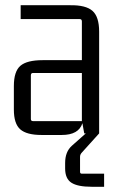

<svg xmlns="http://www.w3.org/2000/svg" viewBox="-20 -510 449 734"><path d="M216 6H139Q82 6 57.5 -15.5Q33 -37 33 -91V-181Q33 -237 58 -258.5Q83 -280 143 -280H293V-428Q293 -437 285 -437H59V-490H248Q308 -491 333.5 -468.5Q359 -446 359 -389V0L294 72Q286 80 286 89V147Q286 154 293 154H378V204H330Q277 204 253 188.5Q229 173 229 134V113Q229 70 255 47L308 0H302L295 -39Q281 6 216 6ZM293 -47V-231H106Q98 -231 98 -222V-55Q98 -47 106 -47Z"/></svg>

Font: Gemunu Libre Light
Style: Regular
Weight: 300
Designer: Puspanada Ekanayake, Sola Matas, Pathum Egodawatta, Kosala Senevirathne
Foundry: mooniak
Version: Version 1.100